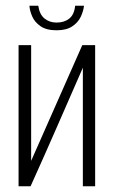

<svg xmlns="http://www.w3.org/2000/svg" viewBox="-20 -652 398 672"><path d="M45 0V-494H89V-89L268 -494H313V0H270V-415Q224 -310 179 -207Q134 -104 87 0ZM178 -546Q142 -546 121.5 -560.5Q101 -575 92.5 -595Q84 -615 83 -632H114Q118 -602 135.5 -587.5Q153 -573 178 -573Q205 -573 222.5 -587Q240 -601 243 -632H274Q272 -613 262.5 -593Q253 -573 232.5 -559.5Q212 -546 178 -546Z"/></svg>

Font: Alumni Sans Light
Style: Regular
Weight: 300
Version: Version 1.018